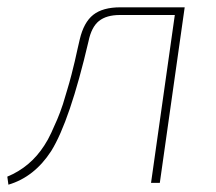

<svg xmlns="http://www.w3.org/2000/svg" viewBox="-34 -500 590 525"><path d="M471 -480 403 0H379L444 -459H294Q257 -459 236.5 -442.5Q216 -426 208 -387Q157 -169 106 -87Q60 -16 -11 5L-14 -17Q49 -43 87 -102Q97 -117 106 -136.5Q115 -156 122.5 -173.5Q130 -191 138 -215L150 -255Q155 -271 161.5 -296Q168 -321 170.5 -332.5Q173 -344 178 -366Q183 -388 184 -392Q195 -439 221 -459.5Q247 -480 295 -480Z"/></svg>

Font: Ezarion Thin
Style: Italic
Weight: 250
Italic angle: -8°
Designer: Natanael Gama
Version: Version 1.001;PS 001.001;hotconv 1.0.70;makeotf.lib2.5.58329